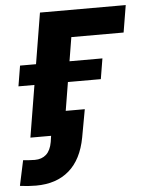

<svg xmlns="http://www.w3.org/2000/svg" viewBox="-102 -579 630 831"><g transform="rotate(-5 213.0 -163.5)"><path d="M475.6 -535.6 456.1 -418H229L160.2 0H14.6L103 -535.6ZM-17.6 -225.6 -2.9 -314.5H355L340.3 -225.6ZM21 209Q2.9 209 -14.2 207.8Q-31.2 206.5 -48.8 204.1L-25.4 94.7Q-14.2 95.7 -0.2 96.7Q13.7 97.7 25.4 97.7Q55.7 97.7 75 80.3Q94.2 63 100.6 26.4L104.5 0H54.7L71.3 -102.1H259.8L237.8 19Q220.2 113.3 165 161.1Q109.9 209 21 209Z"/></g></svg>

Font: Inter 20pt
Style: Bold Italic
Weight: 700
Italic angle: -9.3988°
Version: Version 4.001;git-66647c0bb